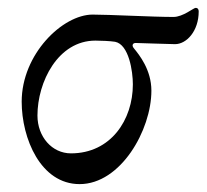

<svg xmlns="http://www.w3.org/2000/svg" viewBox="-20 -453 525 487"><path d="M182 14C286 14 364 -123 364 -223C364 -276 333 -314 320 -330C313 -338 317 -344 324 -344C331 -344 410 -341 424 -341C453 -341 484 -374 484 -424C484 -429 482 -433 476 -433C471 -433 444 -410 420 -410C368 -410 257 -416 215 -416C139 -416 35 -316 35 -195C35 -102 83 14 182 14ZM75 -160C75 -245 127 -350 222 -350C235 -350 260 -349 272 -347C307 -340 317 -272 317 -239C317 -149 261 -64 160 -64C112 -64 75 -106 75 -160Z"/></svg>

Font: EB Garamond 12
Style: Regular
Weight: 400
Version: Version 0.016+